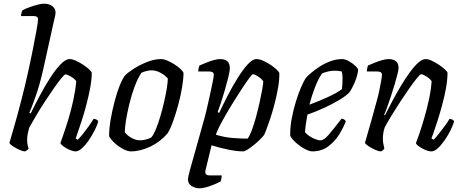

<svg xmlns="http://www.w3.org/2000/svg" viewBox="-20 -820 2509 1040"><path d="M116 0Q104 0 85 -8.5Q66 -17 49.5 -28Q33 -39 31 -46Q36 -63 47.5 -102.5Q59 -142 73 -192Q87 -242 98 -287Q114 -349 129.5 -418Q145 -487 157.5 -550Q170 -613 178 -657.5Q186 -702 186 -716Q186 -733 163 -733H94Q94 -741 96.5 -751Q99 -761 102 -765Q118 -773 140 -781Q162 -789 183.5 -794.5Q205 -800 220 -800Q245 -800 263 -787Q281 -774 281 -750Q281 -745 277.5 -730Q274 -715 268 -688L215 -448Q196 -363 173 -298Q150 -233 139 -209L146 -205Q167 -248 194 -299Q221 -350 250 -395.5Q279 -441 307 -470.5Q335 -500 357 -500Q372 -500 391.5 -491Q411 -482 430 -469.5Q449 -457 462 -445Q475 -433 477 -426Q477 -389 468.5 -344Q460 -299 448 -253Q436 -207 423 -167.5Q410 -128 401 -102Q392 -76 390 -70L401 -63Q412 -73 428 -93Q444 -113 460 -135.5Q476 -158 487 -176Q496 -176 503 -172Q510 -168 512 -163Q507 -142 493 -114.5Q479 -87 461 -60.5Q443 -34 424 -17Q405 0 390 0Q376 0 357.5 -8Q339 -16 324.5 -26.5Q310 -37 307 -45Q311 -56 323.5 -91.5Q336 -127 351 -176.5Q366 -226 377.5 -279.5Q389 -333 393 -380Q384 -394 363.5 -405.5Q343 -417 335 -417Q329 -417 312 -396Q295 -375 271.5 -341.5Q248 -308 222.5 -269Q197 -230 175 -192.5Q153 -155 138 -128Q133 -110 130 -94Q127 -78 127 -62Q127 -39 135 -15Q132 -11 127.5 -7Q123 -3 116 0Z M689 0Q672 0 648.5 -12Q625 -24 603.5 -43Q582 -62 571 -82Q571 -124 579.5 -173Q588 -222 600.5 -270Q613 -318 628 -355.5Q643 -393 657 -411Q671 -426 703.5 -447Q736 -468 776 -484Q816 -500 853 -500Q867 -500 886 -492Q905 -484 924 -472Q943 -460 957 -447Q971 -434 974 -425Q974 -394 966.5 -348.5Q959 -303 946 -254.5Q933 -206 918 -164Q903 -122 888 -98Q849 -52 794.5 -26Q740 0 689 0ZM740 -60Q752 -60 769 -64Q786 -68 799 -75Q812 -90 824.5 -120.5Q837 -151 848.5 -190Q860 -229 869 -268.5Q878 -308 883.5 -341.5Q889 -375 889 -395Q874 -412 850 -425.5Q826 -439 801 -439Q788 -439 774 -435.5Q760 -432 746 -426Q725 -394 708.5 -349Q692 -304 680.5 -256.5Q669 -209 662.5 -168Q656 -127 656 -104Q668 -87 691.5 -73.5Q715 -60 740 -60Z M1061 200Q1037 200 1017.5 187.5Q998 175 998 150Q998 141 1010 96.5Q1022 52 1041 -13.5Q1060 -79 1080 -153Q1089 -182 1098.5 -223Q1108 -264 1117 -304.5Q1126 -345 1132 -375.5Q1138 -406 1138 -414Q1138 -425 1131 -429Q1124 -433 1110 -433H1054Q1054 -442 1056 -451Q1058 -460 1060 -465Q1076 -472 1097 -480.5Q1118 -489 1138 -494.5Q1158 -500 1172 -500Q1225 -500 1225 -451Q1225 -436 1217 -403Q1209 -370 1198 -332Q1187 -294 1176 -261Q1165 -228 1159 -213L1167 -208Q1187 -251 1213 -301.5Q1239 -352 1267 -397Q1295 -442 1321.5 -471Q1348 -500 1369 -500Q1385 -500 1405.5 -491Q1426 -482 1445.5 -469Q1465 -456 1478 -443.5Q1491 -431 1493 -425Q1494 -390 1486.5 -346.5Q1479 -303 1467.5 -258.5Q1456 -214 1443.5 -176.5Q1431 -139 1421.5 -114.5Q1412 -90 1409 -87Q1403 -79 1388.5 -64.5Q1374 -50 1356 -35.5Q1338 -21 1322 -10.5Q1306 0 1296 0Q1264 0 1217 -9.5Q1170 -19 1126 -33L1093 103Q1087 130 1115 130H1181Q1181 147 1175 163Q1162 170 1140.5 179Q1119 188 1097.5 194Q1076 200 1061 200ZM1321 -69Q1331 -81 1343 -112Q1355 -143 1366 -183.5Q1377 -224 1386 -264.5Q1395 -305 1400.5 -336Q1406 -367 1406 -379Q1401 -388 1390 -397Q1379 -406 1367.5 -412Q1356 -418 1350 -418Q1346 -418 1330.5 -397.5Q1315 -377 1293 -343.5Q1271 -310 1247 -271.5Q1223 -233 1201.5 -195.5Q1180 -158 1166 -130Q1152 -102 1150 -90Q1196 -76 1242 -72.5Q1288 -69 1321 -69Z M1671 0Q1657 0 1633.5 -12Q1610 -24 1587 -43.5Q1564 -63 1552 -84Q1551 -129 1560 -177Q1569 -225 1582.5 -269Q1596 -313 1610.5 -346.5Q1625 -380 1636 -397Q1645 -408 1665 -425Q1685 -442 1712 -459.5Q1739 -477 1770.5 -488.5Q1802 -500 1834 -500Q1849 -500 1869 -489Q1889 -478 1904 -464Q1919 -450 1920 -441Q1916 -408 1901.5 -374Q1887 -340 1873 -320Q1855 -301 1818.5 -279Q1782 -257 1736.5 -236Q1691 -215 1645 -199Q1639 -166 1636 -143Q1633 -120 1632 -105Q1639 -94 1654 -84Q1669 -74 1686 -67Q1703 -60 1716 -60Q1734 -60 1758.5 -88Q1783 -116 1830 -177Q1838 -177 1844.5 -172.5Q1851 -168 1853 -163Q1841 -130 1817.5 -92Q1794 -54 1758 -27Q1722 0 1671 0ZM1656 -253Q1707 -272 1755.5 -294Q1804 -316 1832 -337Q1835 -362 1835 -382Q1836 -396 1835 -409Q1834 -422 1831 -433Q1822 -435 1812.5 -436Q1803 -437 1793 -437Q1775 -437 1757.5 -433Q1740 -429 1724 -422Q1702 -389 1685 -344Q1668 -299 1656 -253Z M2044 0Q2032 0 2012.5 -8.5Q1993 -17 1976.5 -28Q1960 -39 1957 -46Q1961 -61 1970.5 -94Q1980 -127 1993 -172Q2006 -217 2019 -267Q2028 -298 2034.5 -329.5Q2041 -361 2045 -384Q2049 -407 2049 -414Q2049 -425 2041.5 -429Q2034 -433 2021 -433H1967Q1967 -441 1969 -450Q1971 -459 1973 -465Q1989 -472 2010 -480.5Q2031 -489 2051 -494.5Q2071 -500 2085 -500Q2139 -500 2139 -451Q2139 -443 2133 -418.5Q2127 -394 2117.5 -362Q2108 -330 2097 -297Q2086 -264 2076.5 -237.5Q2067 -211 2061 -199L2065 -195Q2082 -229 2103.5 -269.5Q2125 -310 2149 -350.5Q2173 -391 2197.5 -425Q2222 -459 2244.5 -479.5Q2267 -500 2285 -500Q2300 -500 2319 -491Q2338 -482 2357 -469.5Q2376 -457 2389 -445Q2402 -433 2404 -426Q2404 -389 2396 -344Q2388 -299 2375.5 -253Q2363 -207 2350.5 -167.5Q2338 -128 2328.5 -101.5Q2319 -75 2317 -70L2329 -63Q2338 -72 2354.5 -92.5Q2371 -113 2388 -136Q2405 -159 2415 -176Q2424 -176 2431 -171.5Q2438 -167 2440 -163Q2434 -142 2420.5 -114.5Q2407 -87 2388.5 -60.5Q2370 -34 2351.5 -17Q2333 0 2317 0Q2302 0 2283.5 -8Q2265 -16 2250 -26.5Q2235 -37 2233 -45Q2238 -57 2250.5 -93Q2263 -129 2277.5 -178.5Q2292 -228 2303.5 -281Q2315 -334 2318 -380Q2309 -394 2289.5 -406Q2270 -418 2262 -418Q2256 -418 2239 -397.5Q2222 -377 2198.5 -343.5Q2175 -310 2149.5 -271Q2124 -232 2101 -194.5Q2078 -157 2064 -130Q2054 -101 2054 -69Q2054 -56 2056 -43Q2058 -30 2062 -15Q2060 -12 2055.5 -7.5Q2051 -3 2044 0Z"/></svg>

Font: Texturina
Style: Italic
Weight: 400
Italic angle: -11°
Designer: Guillermo Torres Carreño
Foundry: Omnibus-Type
Version: Version 1.002; ttfautohint (v1.8.3)